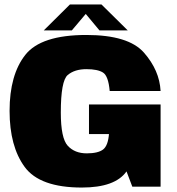

<svg xmlns="http://www.w3.org/2000/svg" viewBox="-20 -838 793 862"><path d="M347.5 4Q497 4 548 -68.5L574 0H701V-369H379.5V-236H477L469.5 -239.5Q465.5 -184 442.8 -166.8Q420 -149.5 369.5 -149.5Q315.5 -149.5 284.2 -183.5Q253 -217.5 253 -332.5Q253 -475 284 -501.2Q315 -527.5 368 -527.5Q418.5 -527.5 442.5 -512.2Q466.5 -497 472.5 -429.5H701Q696 -522.5 626.2 -601.8Q556.5 -681 367.5 -681Q164 -681 93.5 -591.5Q23 -502 23 -340Q23 -181 90.8 -88.5Q158.5 4 347.5 4ZM176.5 -701.5H302.5L365 -775.5L426.5 -701.5H553.5L435.5 -818H294Z"/></svg>

Font: Anybody UltraCondensed Thin Black
Style: Regular
Weight: 900
Version: Version 1.111